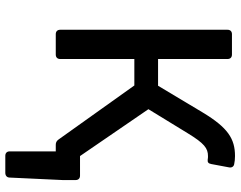

<svg xmlns="http://www.w3.org/2000/svg" viewBox="-106 -568 853 680"><g transform="rotate(90 320.0 -228.5)"><path d="M533.2 -85.9 367.2 -328.1 452.1 -466.8C488.3 -526.4 505.9 -539.1 533.2 -539.1C537.1 -539.1 541 -539.1 545.9 -538.1C554.7 -537.1 559.6 -540 561.5 -550.8L573.2 -613.3C575.2 -622.1 571.3 -629.9 562.5 -631.8C553.7 -633.8 543 -634.8 533.2 -634.8C471.7 -634.8 432.6 -609.4 378.9 -520.5L284.2 -362.3H189.5V-608.4C189.5 -618.2 183.6 -624 173.8 -624H101.6C91.8 -624 85.9 -618.2 85.9 -608.4V-15.6C85.9 -5.9 91.8 0 101.6 0H173.8C183.6 0 189.5 -5.9 189.5 -15.6V-278.3H283.2L474.6 -9.8C479.5 -2.9 485.4 0 493.2 0H516.6V163.1C516.6 172.9 522.5 178.7 532.2 178.7H592.8C602.5 178.7 609.4 172.9 609.4 163.1L618.2 -24.4V-70.3C618.2 -80.1 612.3 -85.9 602.5 -85.9Z"/></g></svg>

Font: Ed Sans Neue Medium
Style: Regular
Weight: 500
Designer: Stephen Hutchings
Version: Version 1.004;PS 001.004;hotconv 1.0.88;makeotf.lib2.5.64775